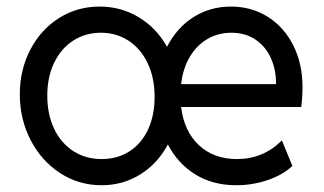

<svg xmlns="http://www.w3.org/2000/svg" viewBox="-20 -545 966 573"><path d="M39.1 -263.7Q39.1 -335.9 70.1 -396Q101.1 -456.1 155.5 -490.7Q210 -525.4 277.3 -525.4Q340.8 -525.4 393.8 -493.7Q446.8 -461.9 478.5 -405.3Q507.3 -461.9 557.1 -493.7Q606.9 -525.4 668.9 -525.4Q730.5 -525.4 779.1 -494.9Q827.6 -464.4 855.2 -409.7Q882.8 -355 882.8 -285.2Q882.8 -270.5 881.6 -252.9Q880.4 -235.4 878.9 -225.6H520.5Q529.3 -153.3 573.5 -111.8Q617.7 -70.3 687.5 -70.3Q765.6 -70.3 821.3 -126L852.5 -49.8Q824.7 -23.4 779.5 -7.8Q734.4 7.8 684.6 7.8Q615.2 7.8 563 -24.4Q510.7 -56.6 481 -113.8Q450.7 -57.1 398.9 -24.7Q347.2 7.8 283.2 7.8Q214.8 7.8 158.9 -28.8Q103 -65.4 71 -127.7Q39.1 -189.9 39.1 -263.7ZM441.4 -255.9Q441.4 -313 420.7 -356.4Q399.9 -399.9 363.5 -423.6Q327.1 -447.3 281.2 -447.3Q234.9 -447.3 198.5 -423.8Q162.1 -400.4 141.6 -357.7Q121.1 -314.9 121.1 -259.8Q121.1 -203.6 141.6 -160.6Q162.1 -117.7 199 -94Q235.8 -70.3 283.2 -70.3Q330.6 -70.3 366.5 -93.5Q402.3 -116.7 421.9 -158.7Q441.4 -200.7 441.4 -255.9ZM803.7 -293.9Q804.2 -336.9 788.3 -371.8Q772.5 -406.7 742.2 -427Q711.9 -447.3 670.9 -447.3Q630.9 -447.3 598.9 -428.5Q566.9 -409.7 546.4 -375.2Q525.9 -340.8 520.5 -293.9Z"/></svg>

Font: Reddit Sans Strawberry
Style: Regular
Weight: 400
Designer: Stephen Hutchings
Foundry: Reddit
Version: Version 1.013